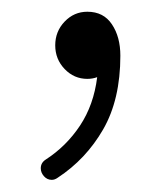

<svg xmlns="http://www.w3.org/2000/svg" viewBox="-20 -137 271 324"><path d="M127.4 -117.2Q154.8 -117.2 168.9 -95.9Q183.1 -74.7 183.1 -43Q183.1 30.8 154.1 81.3Q125 131.8 77.1 163.1Q72.3 166.5 67.4 166.5Q59.6 166.5 54.2 160.4Q48.8 154.3 48.8 147Q48.8 137.7 57.1 132.3Q91.8 109.9 115 75Q138.2 40 144 -6.8Q136.2 -3.9 127.4 -3.9Q105 -3.9 89.1 -20.5Q73.2 -37.1 73.2 -60.5Q73.2 -84 89.1 -100.6Q105 -117.2 127.4 -117.2Z"/></svg>

Font: Manjari Thin
Style: Regular
Weight: 100
Designer: Santhosh Thottingal <santhosh.thottingal@gmail.com>
Version: Version 2.000